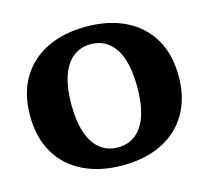

<svg xmlns="http://www.w3.org/2000/svg" viewBox="-102 -816 1035 951"><g transform="rotate(-15 415.0 -340.5)"><path d="M415 15Q300 15 214 -27Q128 -69 81 -149Q34 -229 34 -341Q34 -453 81 -532.5Q128 -612 214 -654Q300 -696 415 -696Q531 -696 616.5 -654Q702 -612 749 -532.5Q796 -453 796 -341Q796 -229 749 -149Q702 -69 616.5 -27Q531 15 415 15ZM415 -77Q469 -77 507 -107.5Q545 -138 564.5 -197Q584 -256 584 -341Q584 -427 564.5 -486Q545 -545 507 -575.5Q469 -606 415 -606Q362 -606 324 -575.5Q286 -545 266 -486Q246 -427 246 -341Q246 -256 266 -197Q286 -138 324 -107.5Q362 -77 415 -77Z"/></g></svg>

Font: Montagu Slab
Style: Bold
Weight: 700
Designer: Florian Karsten
Foundry: Florian Karsten
Version: Version 1.000